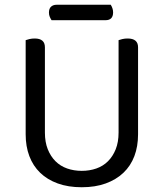

<svg xmlns="http://www.w3.org/2000/svg" viewBox="-20 -775 689 808"><path d="M561 -210Q561 -159 545.5 -118Q530 -77 499.5 -48Q469 -19 425 -3Q381 13 324 13Q267 13 223 -3Q179 -19 149 -48Q119 -77 103.5 -118Q88 -159 88 -210V-606Q93 -608 103.5 -610.5Q114 -613 126 -613Q169 -613 169 -576V-217Q169 -177 181 -147Q193 -117 213.5 -96.5Q234 -76 262.5 -66Q291 -56 324 -56Q357 -56 385.5 -66Q414 -76 434.5 -96.5Q455 -117 467 -147Q479 -177 479 -217V-606Q484 -608 494.5 -610.5Q505 -613 517 -613Q561 -613 561 -576ZM197 -690Q193 -696 189.5 -704Q186 -712 186 -722Q186 -739 195 -747Q204 -755 218 -755H446Q450 -749 453 -740.5Q456 -732 456 -723Q456 -690 424 -690Z"/></svg>

Font: Baloo Da 2
Style: Regular
Weight: 400
Designer: Noopur Datye, Sulekha Rajkumar and Ek Type
Foundry: Ek Type
Version: Version 1.640;hotconv 1.0.111;makeotfexe 2.5.65597; ttfautoh